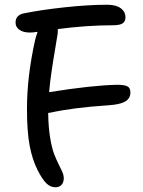

<svg xmlns="http://www.w3.org/2000/svg" viewBox="-20 -732 604 813"><path d="M214.8 61Q194.3 61 177.5 45.4Q160.6 29.8 140.1 -9.8Q116.7 -55.7 105.5 -115.5Q94.2 -175.3 94.2 -271Q94.2 -406.2 127.9 -559.1Q130.4 -572.3 139.2 -597.2Q118.2 -594.2 106.9 -594.2Q78.6 -594.2 62.3 -605.7Q45.9 -617.2 45.9 -636.2Q45.9 -667 78.1 -674.8Q150.9 -689.9 252.2 -700.9Q353.5 -711.9 434.1 -711.9Q470.7 -711.9 491 -697.3Q511.2 -682.6 511.2 -658.2Q511.2 -641.1 499.3 -633.1Q487.3 -625 458 -625Q347.2 -625 225.1 -608.9Q225.1 -596.7 224.1 -588.9Q221.7 -571.3 212.9 -520.8Q204.1 -470.2 197.8 -425.8Q191.4 -381.3 188 -341.8Q367.7 -370.6 475.1 -373Q507.3 -373 519.8 -366.2Q532.2 -359.4 532.2 -340.8Q532.2 -314.9 509.8 -302Q487.3 -289.1 438 -286.1Q290.5 -276.4 192.9 -254.9Q191.4 -254.9 188.5 -254.4Q185.5 -253.9 184.1 -253.9V-248Q185.1 -192.4 192.4 -148.4Q199.7 -104.5 209.2 -79.8Q218.8 -55.2 228 -37.1Q237.3 -19 243.7 -4.6Q250 9.8 250 22.9Q250 40 240.7 50.5Q231.4 61 214.8 61Z"/></svg>

Font: Shantell Sans Irregular Bouncy
Style: Regular
Weight: 400
Designer: Stephen Nixon, Anya Danilova, Shantell Martin
Foundry: Arrow Type
Version: Version 1.006;[9816181b4]